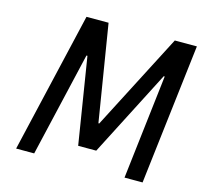

<svg xmlns="http://www.w3.org/2000/svg" viewBox="-102 -812 972 924"><g transform="rotate(15 384.0 -350.0)"><path d="M55 0 218 -700H328L406 -220H410L658 -700H768L685 0H595L656 -520H651L430 -90H340L271 -520H266L145 0Z"/></g></svg>

Font: Cuprum
Style: Italic
Weight: 400
Italic angle: -10°
Designer: Jovanny Lemonad
Foundry: Jovanny Lemonad
Version: Version 3.000